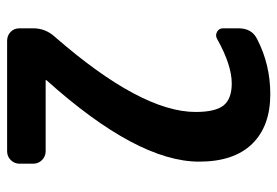

<svg xmlns="http://www.w3.org/2000/svg" viewBox="-140 -640 780 540"><g transform="rotate(90 250.0 -370.0)"><path d="M405.3 -108.4Q419.9 -108.4 430.2 -98.1Q440.4 -87.9 440.4 -73.2V-35.2Q440.4 -20.5 430.2 -10.3Q419.9 0 405.3 0H94.7Q80.1 0 69.8 -9.8Q59.6 -19.5 59.6 -35.2V-73.2Q59.6 -108.4 84 -134.8Q294.9 -377 294.9 -530.3Q294.9 -585.9 276.4 -608.9Q257.8 -631.8 214.8 -631.8Q163.1 -631.8 89.8 -590.8Q80.1 -585 69.8 -590.3Q59.6 -595.7 59.6 -607.4V-650.4Q59.6 -688.5 89.8 -703.1Q161.1 -740.2 245.1 -740.2Q335 -740.2 384.8 -689Q434.6 -637.7 434.6 -540Q434.6 -366.2 206.1 -111.3Q205.1 -110.4 205.1 -109.4Q205.1 -108.4 206.1 -108.4Z"/></g></svg>

Font: Rounded-L Mgen+ 1mn bold
Style: Bold
Weight: 700
Designer: [Source Han Sans]
Ryoko NISHIZUKA  (kana & ideographs); Paul D. Hunt (Latin, Greek & Cyrillic); Wenlong ZHANG  (bopomofo
Version: Version 1.059.20150602